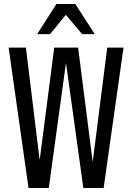

<svg xmlns="http://www.w3.org/2000/svg" viewBox="-20 -936 658 956"><path d="M595 -699 496 0H395L309 -620H308L223 0H122L23 -699H109L177 -142H178L250 -699H369L441 -133H442L514 -699ZM165 -766 261 -916H355L452 -766H389L308 -862L229 -766Z"/></svg>

Font: Fragment Mono SC
Style: Regular
Weight: 400
Monospace: yes
Designer: Wei Huang based on Nimbus Sans by URW Studio, based on Helvetica by Max Miedinger.
Foundry: Wei Huang
Version: Version 1.012; ttfautohint (v1.8.4.7-5d5b)